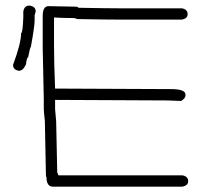

<svg xmlns="http://www.w3.org/2000/svg" viewBox="-20 -700 724 696"><path d="M156.2 -677.7Q230 -675.8 255.9 -675.8Q263.7 -675.3 263.7 -671.9Q363.3 -669.9 410.2 -669.9H638.7Q660.2 -666.5 660.2 -648.4Q660.2 -632.8 638.7 -628.9H418Q365.2 -628.9 259.8 -630.9Q252.4 -634.8 244.1 -634.8H224.6Q208 -634.8 175.8 -636.7V-537.1Q175.8 -473.1 179.7 -378.9Q254.4 -378.9 599.6 -377Q652.3 -377 652.3 -357.4V-353.5Q652.3 -343.8 636.7 -334Q629.4 -334 587.9 -335.9Q256.3 -337.9 179.7 -337.9V-304.7Q183.6 -261.7 183.6 -259.8Q187.5 -90.8 187.5 -74.2Q191.4 -67.9 191.4 -64.5H640.6Q662.1 -61 662.1 -43Q662.1 -27.3 640.6 -23.4H171.9Q148.4 -23.4 148.4 -58.6Q146.5 -58.6 146.5 -64.5Q146.5 -81.5 142.6 -261.7Q138.7 -296.4 138.7 -304.7V-339.8Q134.8 -507.8 134.8 -527.3V-642.6Q134.8 -677.7 156.2 -677.7ZM85.9 -679.7H87.9Q109.4 -676.3 109.4 -658.2L105.5 -644.5V-625Q105.5 -605 91.8 -529.3Q88.9 -529.3 82 -492.2Q77.1 -492.2 74.2 -466.8Q63.5 -443.4 48.8 -443.4Q27.3 -446.8 27.3 -464.8Q56.6 -543.9 56.6 -580.1Q62.5 -580.1 64.5 -638.7V-658.2Q67.9 -679.7 85.9 -679.7Z"/></svg>

Font: CEF Fonts CJK
Style: Regular
Weight: 400
Designer: PartyBoss (派对大魔王)
Version: Release 2.25